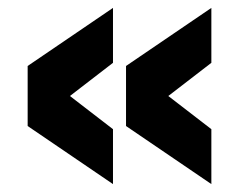

<svg xmlns="http://www.w3.org/2000/svg" viewBox="-20 -583 605 486"><path d="M266 -563V-424L157 -340L266 -256V-117L50 -264V-416ZM515 -563V-424L406 -340L515 -256V-117L299 -264V-416Z"/></svg>

Font: Cooper Hewitt
Style: Bold
Weight: 711
Designer: Village Type and Design LLC
Foundry: Cooper Hewitt Smithsonian Design Museum
Version: 1.000